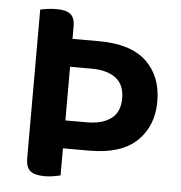

<svg xmlns="http://www.w3.org/2000/svg" viewBox="-48 -661 671 713"><g transform="rotate(5 288.0 -304.0)"><path d="M74 -608Q82 -610 99.5 -612.5Q117 -615 134 -615Q170 -615 186.5 -602Q203 -589 203 -555V-510H302Q420 -510 478.5 -455Q537 -400 537 -306Q537 -214 478.5 -158Q420 -102 302 -102H203V-1Q195 1 178.5 4Q162 7 144 7Q106 7 90 -7Q74 -21 74 -54ZM203 -206H283Q341 -206 373.5 -230.5Q406 -255 406 -306Q406 -357 373.5 -381.5Q341 -406 283 -406H203Z"/></g></svg>

Font: Baloo Chettan 2 SemiBold
Style: Regular
Weight: 600
Designer: Maithili Shingre, Unnati Kotecha and Ek Type
Foundry: Ek Type
Version: Version 1.640;hotconv 1.0.111;makeotfexe 2.5.65597; ttfautoh